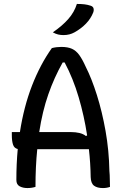

<svg xmlns="http://www.w3.org/2000/svg" viewBox="-20 -948 640 974"><path d="M160 0Q141 6 119 6Q96 6 79.5 -3Q63 -12 63 -35Q63 -116 70 -192Q52 -196 46 -214.5Q40 -233 40 -262V-278H81Q101 -407 142.5 -514Q184 -621 243 -704Q266 -710 291 -710Q324 -710 345 -700.5Q366 -691 382 -669Q398 -647 415 -609Q445 -550 471.5 -466Q498 -382 515.5 -283.5Q533 -185 535 -80Q537 -60 537 -40Q537 -20 538 0Q522 6 502 6Q473 6 457 -6Q441 -18 440 -50Q439 -121 431 -191H169Q160 -103 160 0ZM340 -278Q363 -278 382.5 -273.5Q402 -269 416 -258L422 -261Q407 -360 379 -455Q351 -550 308 -631H298Q255 -555 225 -469Q195 -383 179 -278ZM370 -928Q393 -928 409 -926Q425 -924 440 -919Q452 -915 454.5 -905.5Q457 -896 453 -885Q441 -854 416.5 -828.5Q392 -803 358 -784Q333 -770 302 -770Q288 -770 275 -773Q262 -776 248 -784Q295 -816 326 -851Q357 -886 370 -928Z"/></svg>

Font: Recursive Mn Csl St
Style: Regular
Weight: 400
Monospace: yes
Version: Version 1.079;hotconv 1.0.112;makeotfexe 2.5.65598; ttfautoh